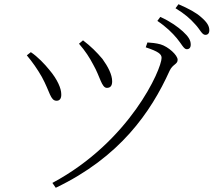

<svg xmlns="http://www.w3.org/2000/svg" viewBox="-20 -852 1040 909"><path d="M817 -671C839 -645 850 -619 864 -619C876 -619 883 -626 883 -641C883 -662 872 -679 846 -703C823 -724 789 -749 739 -772L725 -753C767 -725 796 -696 817 -671ZM904 -737C927 -713 936 -687 952 -687C964 -687 971 -694 971 -709C971 -729 960 -747 932 -771C910 -791 874 -811 825 -832L811 -813C855 -786 880 -764 904 -737ZM354 -645C385 -609 403 -581 422 -545C454 -489 461 -436 486 -436C502 -436 511 -445 511 -467C511 -499 491 -537 465 -573C438 -605 410 -633 373 -661ZM107 -590C133 -559 157 -525 178 -488C217 -417 218 -375 248 -375C265 -375 271 -389 270 -407C270 -432 253 -475 213 -522C192 -548 158 -584 126 -605ZM244 37C547 -108 694 -320 783 -517C798 -549 821 -547 821 -569C821 -591 777 -631 740 -642C719 -648 694 -650 678 -651L670 -628C730 -608 745 -596 745 -578C745 -525 596 -183 228 14Z"/></svg>

Font: Noto Serif TC ExtraLight
Style: Regular
Weight: 200
Designer: Ryoko NISHIZUKA 西塚涼子 (kana & ideographs); Frank Grießhammer (Latin, Greek & Cyrillic); Wenlong ZHANG 张文龙 (bopomofo); San
Foundry: Adobe
Version: Version 2.001;hotconv 1.1.0;makeotfexe 2.6.0